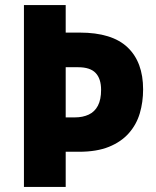

<svg xmlns="http://www.w3.org/2000/svg" viewBox="-20 -734 613 754"><path d="M542 -383Q542 -333 529 -289Q516 -245 486 -211Q456 -177 408 -157.5Q360 -138 290 -138H238V0H74V-714H238V-606H293Q420 -606 481 -548Q542 -490 542 -383ZM274 -273Q305 -273 328.5 -284Q352 -295 364.5 -319Q377 -343 377 -381Q377 -425 355.5 -447.5Q334 -470 287 -470H238V-273Z"/></svg>

Font: Noto Sans Khmer SemiCondensed ExtraBold
Style: Regular
Weight: 800
Width: 4
Designer: Danh Hong and the Monotype Design Team
Foundry: Monotype Imaging Inc.
Version: Version 2.004